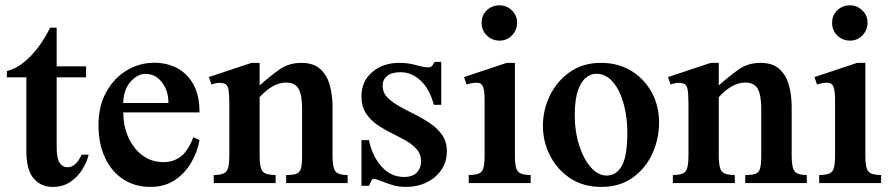

<svg xmlns="http://www.w3.org/2000/svg" viewBox="-20 -699 3402 733"><path d="M180.7 14.6Q136.7 14.6 108.6 -17.6Q80.6 -49.8 80.6 -122.6V-403.8H6.3V-427.7Q40 -436 70.8 -460.9Q101.6 -485.8 127.2 -520.5Q152.8 -555.2 171.4 -593.3H196.3V-445.8H308.6V-403.8H196.3V-138.2Q196.3 -94.7 207.3 -77.9Q218.3 -61 237.3 -60.5Q254.4 -60.1 268.1 -73.2Q281.7 -86.4 291.5 -108.4H318.4Q312 -80.6 294.4 -52.2Q276.9 -23.9 248.5 -4.6Q220.2 14.6 180.7 14.6Z M718.3 -175.3 741.7 -164.1Q733.9 -119.6 710.2 -78.6Q686.5 -37.6 647.5 -11.5Q608.4 14.6 554.2 14.6Q495.1 14.6 450.4 -14.6Q405.8 -43.9 380.9 -96.9Q356 -149.9 356 -221.2Q356 -294.9 386 -348.4Q416 -401.9 464.6 -430.7Q513.2 -459.5 568.8 -459.5Q616.7 -459.5 655.8 -439.2Q694.8 -418.9 718.3 -377Q741.7 -335 741.7 -270H450.7Q450.7 -217.8 470 -174.8Q489.3 -131.8 523.7 -106Q558.1 -80.1 603.5 -80.1Q640.1 -79.6 668.7 -100.3Q697.3 -121.1 718.3 -175.3ZM450.2 -305.7H623Q623 -353 598.1 -385Q573.2 -417 536.1 -417Q504.9 -417 478.5 -387.2Q452.1 -357.4 450.2 -305.7Z M795.9 0V-30.8Q833 -30.8 844.2 -44.7Q855.5 -58.6 855.5 -104.5V-292.5Q855.5 -347.7 850.8 -363Q846.2 -378.4 834 -380.4Q814.9 -386.7 787.1 -376.5L777.3 -404.8L940.4 -459H971.2V-373Q1012.2 -409.2 1047.6 -434.1Q1083 -459 1130.4 -459Q1176.8 -459 1202.6 -435.5Q1228.5 -412.1 1239 -373.8Q1249.5 -335.4 1249.5 -291.5V-104.5Q1249.5 -59.1 1260.7 -44.9Q1272 -30.8 1307.1 -30.8V0H1072.3V-30.8Q1098.1 -30.8 1111.3 -35.4Q1124.5 -40 1128.9 -55.9Q1133.3 -71.8 1133.3 -104.5V-282.7Q1133.3 -336.4 1119.9 -360.1Q1106.4 -383.8 1072.3 -383.8Q1022 -383.8 971.2 -328.1V-104.5Q971.2 -58.1 982.9 -44.4Q994.6 -30.8 1032.2 -30.8V0Z M1686 -121.6Q1686 -81.1 1664.8 -50.3Q1643.6 -19.5 1608.2 -2.4Q1572.8 14.6 1529.8 14.6Q1502 14.6 1478 7.3Q1454.1 0 1435.8 -7.6Q1417.5 -15.1 1406.2 -16.1Q1400.4 -16.1 1396 -5.4Q1391.6 5.4 1388.7 10.3H1359.9V-164.1H1388.7Q1399.9 -105 1435.8 -64.2Q1471.7 -23.4 1522 -23.4Q1555.7 -23.4 1571.5 -40.5Q1587.4 -57.6 1587.4 -81.5Q1587.9 -109.4 1571.5 -128.4Q1555.2 -147.5 1529.3 -162.1Q1503.4 -176.8 1474.1 -191.2Q1444.8 -205.6 1418.9 -223.6Q1393.1 -241.7 1376.5 -267.6Q1359.9 -293.5 1359.9 -331.5Q1359.9 -388.7 1401.1 -423.8Q1442.4 -459 1503.9 -459Q1540 -459 1568.4 -450.4Q1596.7 -441.9 1616.2 -441.9Q1624.5 -441.9 1629.6 -447.8Q1634.8 -453.6 1639.2 -462.9H1664.6V-298.8H1636.2Q1620.1 -359.4 1585.9 -391.4Q1551.8 -423.3 1508.8 -423.3Q1475.1 -423.3 1458 -409.2Q1440.9 -395 1440.9 -372.6Q1440.4 -346.7 1458 -328.1Q1475.6 -309.6 1503.4 -293.9Q1531.2 -278.3 1562.7 -262.7Q1594.2 -247.1 1622.3 -228Q1650.4 -209 1668.2 -183.3Q1686 -157.7 1686 -121.6Z M2005.9 0H1769.5V-30.8Q1807.6 -30.8 1818.8 -44.2Q1830.1 -57.6 1830.1 -101.6V-317.9Q1830.1 -354 1823.7 -368.7Q1817.4 -383.3 1800.3 -383.3Q1784.2 -383.3 1761.2 -376.5L1751.5 -404.8L1914.6 -459H1945.8V-100.6Q1945.8 -57.1 1957.8 -43.9Q1969.7 -30.8 2005.9 -30.8ZM1887.2 -543.9Q1858.9 -543.9 1838.9 -563.2Q1818.8 -582.5 1818.8 -612.3Q1818.8 -641.6 1838.9 -660.2Q1858.9 -678.7 1887.2 -678.7Q1914.1 -678.7 1934.1 -659.4Q1954.1 -640.1 1954.1 -612.3Q1954.1 -584.5 1934.8 -564.2Q1915.5 -543.9 1887.2 -543.9Z M2274.9 14.6Q2207 14.6 2157.2 -18.3Q2107.4 -51.3 2080.1 -104.5Q2052.7 -157.7 2052.7 -218.8Q2052.7 -279.8 2079.6 -334.7Q2106.4 -389.6 2156 -424.3Q2205.6 -459 2273.9 -459Q2340.3 -459 2390.1 -428.5Q2439.9 -397.9 2468 -346.4Q2496.1 -294.9 2496.1 -231.4Q2496.1 -168.9 2470.5 -112.5Q2444.8 -56.2 2395.5 -20.8Q2346.2 14.6 2274.9 14.6ZM2296.4 -28.8Q2333.5 -28.8 2354.2 -66.2Q2375 -103.5 2375 -193.4Q2375 -251 2361.1 -302.2Q2347.2 -353.5 2320.3 -385.5Q2293.5 -417.5 2255.4 -417.5Q2236.8 -417.5 2218 -403.3Q2199.2 -389.2 2186.8 -354.5Q2174.3 -319.8 2174.3 -258.8Q2174.3 -196.8 2190.9 -144.5Q2207.5 -92.3 2235.4 -60.5Q2263.2 -28.8 2296.4 -28.8Z M2548.8 0V-30.8Q2585.9 -30.8 2597.2 -44.7Q2608.4 -58.6 2608.4 -104.5V-292.5Q2608.4 -347.7 2603.8 -363Q2599.1 -378.4 2586.9 -380.4Q2567.9 -386.7 2540 -376.5L2530.3 -404.8L2693.4 -459H2724.1V-373Q2765.1 -409.2 2800.5 -434.1Q2835.9 -459 2883.3 -459Q2929.7 -459 2955.6 -435.5Q2981.4 -412.1 2991.9 -373.8Q3002.4 -335.4 3002.4 -291.5V-104.5Q3002.4 -59.1 3013.7 -44.9Q3024.9 -30.8 3060.1 -30.8V0H2825.2V-30.8Q2851.1 -30.8 2864.3 -35.4Q2877.4 -40 2881.8 -55.9Q2886.2 -71.8 2886.2 -104.5V-282.7Q2886.2 -336.4 2872.8 -360.1Q2859.4 -383.8 2825.2 -383.8Q2774.9 -383.8 2724.1 -328.1V-104.5Q2724.1 -58.1 2735.8 -44.4Q2747.6 -30.8 2785.2 -30.8V0Z M3343.8 0H3107.4V-30.8Q3145.5 -30.8 3156.7 -44.2Q3168 -57.6 3168 -101.6V-317.9Q3168 -354 3161.6 -368.7Q3155.3 -383.3 3138.2 -383.3Q3122.1 -383.3 3099.1 -376.5L3089.4 -404.8L3252.4 -459H3283.7V-100.6Q3283.7 -57.1 3295.7 -43.9Q3307.6 -30.8 3343.8 -30.8ZM3225.1 -543.9Q3196.8 -543.9 3176.8 -563.2Q3156.7 -582.5 3156.7 -612.3Q3156.7 -641.6 3176.8 -660.2Q3196.8 -678.7 3225.1 -678.7Q3252 -678.7 3272 -659.4Q3292 -640.1 3292 -612.3Q3292 -584.5 3272.7 -564.2Q3253.4 -543.9 3225.1 -543.9Z"/></svg>

Font: Awami Nastaliq
Style: Bold
Weight: 700
Designer: Peter Martin, SIL International
Foundry: SIL International
Version: Version 3.100